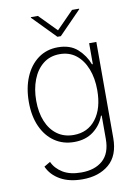

<svg xmlns="http://www.w3.org/2000/svg" viewBox="-103 -817 797 1100"><g transform="rotate(-10 296.0 -267.0)"><path d="M286.6 215.9Q210.2 215.9 158 186.4Q105.8 157 83.5 106.5L119.7 85.2Q137.4 125 179.2 150.6Q220.9 176.1 286.6 176.1Q365.4 176.1 411.4 135.5Q457.4 94.8 457.4 11V-124.6H453.1Q434.3 -71.7 389.2 -37.3Q344.1 -2.8 277 -2.8Q212.4 -2.8 163.4 -36.2Q114.3 -69.6 87 -130.3Q59.7 -191.1 59.7 -272.7Q59.7 -354.8 86.5 -418.1Q113.3 -481.5 162.3 -517.6Q211.3 -553.6 277.3 -553.6Q348.4 -553.6 391.2 -515.1Q433.9 -476.6 453.5 -423.7H458.5V-545.5H500.4V12.8Q500.4 115.4 441.2 165.7Q382.1 215.9 286.6 215.9ZM280.9 -43Q362.9 -43 410.3 -104.8Q457.7 -166.5 457.7 -273.1Q457.7 -342 436.6 -396.3Q415.5 -450.6 376.1 -481.9Q336.6 -513.1 280.9 -513.1Q224.4 -513.1 184.5 -481.4Q144.5 -449.6 123.6 -395.2Q102.6 -340.9 102.6 -273.1Q102.6 -204.9 123.9 -153.1Q145.2 -101.2 185.2 -72.1Q225.1 -43 280.9 -43ZM196.4 -750.4 295.8 -649.1 395.2 -750.4H436.1V-746.8L305.8 -613.3H285.9L155.5 -746.8V-750.4Z"/></g></svg>

Font: Inter UI Extra Light
Style: Regular
Weight: 200
Designer: Rasmus Andersson
Foundry: rsms
Version: 3.2;8d6f07862